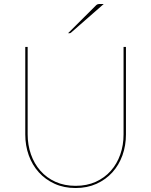

<svg xmlns="http://www.w3.org/2000/svg" viewBox="-20 -936 760 965"><path d="M107 0ZM360 -2Q416.5 -2 461.2 -22.2Q506 -42.5 537 -77.5Q568 -112.5 584.5 -159.5Q601 -206.5 601 -260V-700H613V-260Q613 -204.5 595.5 -155.5Q578 -106.5 545 -70Q512 -33.5 465.2 -12.2Q418.5 9 360 9Q301.5 9 254.8 -12.2Q208 -33.5 175 -70Q142 -106.5 124.5 -155.5Q107 -204.5 107 -260V-700H119V-261Q119 -207.5 135.5 -160.2Q152 -113 183 -77.8Q214 -42.5 258.8 -22.2Q303.5 -2 360 -2ZM501.5 -916 337 -772Q335 -770 332.8 -769.5Q330.5 -769 328 -769H322L462.5 -909Q466.5 -913 470.8 -914.5Q475 -916 483.5 -916Z"/></svg>

Font: Lato Hairline
Style: Regular
Weight: 100
Designer: Lukasz Dziedzic
Foundry: tyPoland Lukasz Dziedzic
Version: Version 2.007; 2014-02-27